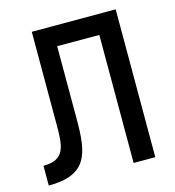

<svg xmlns="http://www.w3.org/2000/svg" viewBox="-104 -782 794 870"><g transform="rotate(-15 293.0 -346.5)"><path d="M18.1 -0.5C202.6 -0.5 218.3 -99.6 218.3 -259.3V-600.6H416V0H517.6V-693.4H124V-255.9C124 -155.8 119.6 -93.3 18.1 -93.3Z"/></g></svg>

Font: CaskaydiaCove Nerd Font
Style: Regular
Weight: 400
Designer: Aaron Bell
Foundry: Saja Typeworks
Version: Version 2111.1;Nerd Fonts 2.3.3